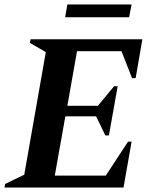

<svg xmlns="http://www.w3.org/2000/svg" viewBox="-34 -835 677 855"><path d="M-14 0 -11 -16 74 -57 170 -603 99 -644 102 -660H600L570 -487H554L507 -607H309L266 -364H402L474 -451H490L451 -232H435L394 -317H257L210 -53H437L536 -204H552L516 0ZM256 -758 266 -815H552L541 -758Z"/></svg>

Font: Spectral SC
Style: Bold Italic
Weight: 700
Italic angle: -10°
Designer: Jean-Baptiste Levee
Foundry: Production Type
Version: Version 2.001